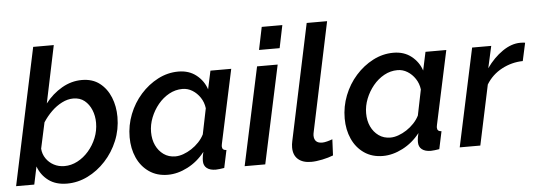

<svg xmlns="http://www.w3.org/2000/svg" viewBox="-49 -871 2860 1021"><g transform="rotate(-5 1381.5 -360.0)"><path d="M272 10Q212 10 173 -19Q134 -48 117 -95L97 0H0L155 -730H265L201 -424Q239 -473 290 -502.5Q341 -532 397 -532Q454 -532 492 -502.5Q530 -473 549.5 -425Q569 -377 569 -320Q569 -253 544.5 -193.5Q520 -134 477.5 -88Q435 -42 382 -16Q329 10 272 10ZM266 -84Q302 -84 335.5 -101.5Q369 -119 395.5 -149.5Q422 -180 437.5 -218.5Q453 -257 453 -299Q453 -336 440 -367.5Q427 -399 403 -418.5Q379 -438 343 -438Q313 -438 282.5 -422.5Q252 -407 226 -381.5Q200 -356 180 -325L150 -187Q152 -158 168 -134.5Q184 -111 209.5 -97.5Q235 -84 266 -84Z M810 10Q752 10 710 -19Q668 -48 646 -97Q624 -146 624 -206Q624 -270 647 -328.5Q670 -387 710.5 -432.5Q751 -478 803 -505Q855 -532 912 -532Q969 -532 1008 -501Q1047 -470 1062 -424L1083 -522H1194L1110 -130Q1109 -125 1108.5 -121.5Q1108 -118 1108 -115Q1108 -95 1131 -94L1111 0Q1097 2 1086 3.5Q1075 5 1066 5Q1035 5 1018 -8.5Q1001 -22 1001 -47Q1001 -52 1001.5 -59Q1002 -66 1003.5 -75Q1005 -84 1008 -95Q969 -45 915.5 -17.5Q862 10 810 10ZM858 -84Q878 -84 900.5 -92Q923 -100 944.5 -114Q966 -128 984 -147Q1002 -166 1013 -188L1041 -325Q1037 -357 1020 -382.5Q1003 -408 978.5 -423Q954 -438 926 -438Q888 -438 854.5 -419.5Q821 -401 795.5 -370Q770 -339 755 -301Q740 -263 740 -224Q740 -184 754.5 -153Q769 -122 795.5 -103Q822 -84 858 -84Z M1332 -523H1442L1330 0H1220ZM1375 -730H1485L1460 -609H1350Z M1575 8Q1530 8 1505 -14Q1480 -36 1480 -77Q1480 -85 1481 -94Q1482 -103 1484 -111L1615 -730H1724L1602 -151Q1601 -146 1600 -141Q1599 -136 1599 -131Q1599 -89 1642 -89Q1653 -89 1668.5 -93Q1684 -97 1697 -102L1693 -16Q1668 -6 1634.5 1Q1601 8 1575 8Z M1958 10Q1900 10 1858 -19Q1816 -48 1794 -97Q1772 -146 1772 -206Q1772 -270 1795 -328.5Q1818 -387 1858.5 -432.5Q1899 -478 1951 -505Q2003 -532 2060 -532Q2117 -532 2156 -501Q2195 -470 2210 -424L2231 -522H2342L2258 -130Q2257 -125 2256.5 -121.5Q2256 -118 2256 -115Q2256 -95 2279 -94L2259 0Q2245 2 2234 3.5Q2223 5 2214 5Q2183 5 2166 -8.5Q2149 -22 2149 -47Q2149 -52 2149.5 -59Q2150 -66 2151.5 -75Q2153 -84 2156 -95Q2117 -45 2063.5 -17.5Q2010 10 1958 10ZM2006 -84Q2026 -84 2048.5 -92Q2071 -100 2092.5 -114Q2114 -128 2132 -147Q2150 -166 2161 -188L2189 -325Q2185 -357 2168 -382.5Q2151 -408 2126.5 -423Q2102 -438 2074 -438Q2036 -438 2002.5 -419.5Q1969 -401 1943.5 -370Q1918 -339 1903 -301Q1888 -263 1888 -224Q1888 -184 1902.5 -153Q1917 -122 1943.5 -103Q1970 -84 2006 -84Z M2480 -523H2582L2556 -406Q2594 -460 2642 -493Q2690 -526 2737 -526Q2747 -526 2753 -525.5Q2759 -525 2763 -524L2742 -428Q2683 -427 2630 -399Q2577 -371 2546 -320L2478 0H2368Z"/></g></svg>

Font: Raleway Thin SemiBold
Style: Italic
Weight: 600
Italic angle: -12°
Version: Version 4.026